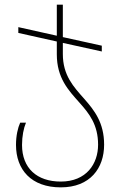

<svg xmlns="http://www.w3.org/2000/svg" viewBox="-20 -558 518 828"><path d="M251 -325V-373L419 -336V-361L251 -398V-538H225V-404L59 -441V-416L225 -379V-324C225 -221 275 -169 323 -115C365 -68 403 -20 403 66C403 148 353 225 242 225C139 225 75 167 75 67C75 29 82 -5 92 -29H67C57 -7 49 27 49 67C49 174 115 250 242 250C369 250 429 167 429 66C429 -29 387 -82 344 -131C297 -184 251 -233 251 -325Z"/></svg>

Font: Noto Sans Georgian SemiCondensed Thin
Style: Regular
Weight: 100
Width: 4
Designer: Monotype Design Team, Akaki Razmadze
Foundry: Google LLC
Version: Version 2.005